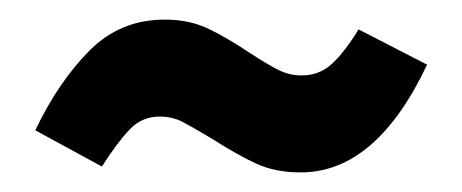

<svg xmlns="http://www.w3.org/2000/svg" viewBox="-20 -418 472 196"><path d="M197 -276Q177 -288 166.5 -293.5Q156 -299 143 -299Q125 -299 112.5 -286Q100 -273 84 -248L16 -285Q40 -335 71.5 -366.5Q103 -398 148 -398Q173 -398 192 -389Q211 -380 235 -364Q255 -351 265.5 -346Q276 -341 288 -341Q306 -341 319 -353Q332 -365 346 -388L416 -352Q364 -242 287 -242Q261 -242 241.5 -251Q222 -260 197 -276Z"/></svg>

Font: Fira Sans Extra Condensed SemiBold
Style: Regular
Weight: 600
Width: 1
Designer: Carrois Corporate & Edenspiekermann AG
Foundry: Carrois Corporate GbR & Edenspiekermann AG
Version: Version 4.203